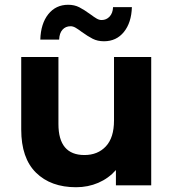

<svg xmlns="http://www.w3.org/2000/svg" viewBox="-20 -777 727 805"><path d="M614 -538V0H466V-64Q435 -29 392 -10.5Q349 8 299 8Q193 8 131 -53Q69 -114 69 -234V-538H225V-257Q225 -127 334 -127Q390 -127 424 -163.5Q458 -200 458 -272V-538ZM323 -643Q307 -655 296.5 -661Q286 -667 276 -667Q255 -667 242 -652.5Q229 -638 228 -611H149Q151 -678 182.5 -717.5Q214 -757 266 -757Q292 -757 312.5 -746.5Q333 -736 359 -717Q375 -705 385.5 -699Q396 -693 406 -693Q426 -693 439.5 -707.5Q453 -722 454 -747H533Q531 -682 499.5 -643Q468 -604 416 -604Q389 -604 368.5 -614.5Q348 -625 323 -643Z"/></svg>

Font: Montserrat-Bold
Style: Bold
Weight: 700
Version: Version 7.200